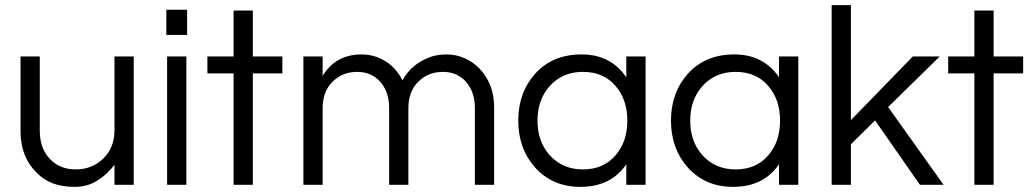

<svg xmlns="http://www.w3.org/2000/svg" viewBox="-20 -720 4023 748"><path d="M426 0V-78Q399 -42 360 -17Q321 8 271 8Q221 8 185 -6Q149 -20 122 -48Q60 -109 60 -209V-500H135V-211Q135 -142 174 -101Q213 -60 275 -60Q338 -60 382 -102Q426 -145 426 -212V-500H501V0Z M631 -500H706V0H631ZM709 -682V-584H628V-682Z M890 0V-434H788V-500H890V-679H965V-500H1080V-434H965V0Z M1237 -424Q1287 -508 1389 -508Q1439 -508 1481.5 -481.5Q1524 -455 1548 -407Q1582 -470 1654 -497Q1683 -508 1719.5 -508Q1756 -508 1789.5 -493.5Q1823 -479 1849 -452Q1905 -392 1905 -302V0H1830V-300Q1830 -362 1795 -402Q1760 -440 1706 -440Q1649 -440 1611 -403Q1571 -365 1571 -299V0H1496V-300Q1496 -362 1461 -402Q1426 -440 1372 -440Q1315 -440 1277 -403Q1237 -365 1237 -299V0H1162V-500H1237Z M2420 -80Q2360 8 2241 8Q2133 8 2065 -67Q1999 -141 1999 -250Q1999 -359 2065 -433Q2133 -508 2246 -508Q2359 -508 2420 -419V-500H2495V0H2420ZM2251 -60Q2332 -60 2379 -116Q2424 -169 2424 -250Q2424 -331 2379 -384Q2332 -440 2251 -440Q2171 -440 2121 -384Q2074 -331 2074 -250Q2074 -169 2121 -116Q2171 -60 2251 -60Z M3015 -80Q2955 8 2836 8Q2728 8 2660 -67Q2594 -141 2594 -250Q2594 -359 2660 -433Q2728 -508 2841 -508Q2954 -508 3015 -419V-500H3090V0H3015ZM2846 -60Q2927 -60 2974 -116Q3019 -169 3019 -250Q3019 -331 2974 -384Q2927 -440 2846 -440Q2766 -440 2716 -384Q2669 -331 2669 -250Q2669 -169 2716 -116Q2766 -60 2846 -60Z M3440 -303 3656 0H3564L3389 -251L3295 -158V0H3220V-700H3295V-252L3536 -500H3641Z M3776 0V-434H3674V-500H3776V-679H3851V-500H3966V-434H3851V0Z"/></svg>

Font: Questrial
Style: Regular
Weight: 400
Designer: Joe Prince
Foundry: Joe Prince
Version: Version 1.002